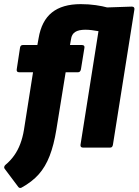

<svg xmlns="http://www.w3.org/2000/svg" viewBox="-38 -715 671 930"><path d="M280 -365 235 -87Q223 -13 202.5 40Q182 93 149.5 129.5Q117 166 66 194Q57 198 51 191L-15 103Q-19 99 -17.5 93Q-16 87 -11 83Q12 64 30 39Q48 14 60 -17.5Q72 -49 78 -86L122 -365H55Q41 -365 43 -379L59 -484Q61 -497 73 -497H143L149 -530Q163 -614 213.5 -654.5Q264 -695 353 -695Q392 -695 426 -690Q460 -685 481 -679L600 -683Q615 -683 613 -669L509 -14Q508 -8 505 -4Q502 0 495 0H365Q350 0 352 -14L439 -564Q423 -567 406.5 -569Q390 -571 375 -571Q343 -571 326 -560Q309 -549 306 -525L301 -497H358Q373 -497 371 -484L354 -379Q351 -365 340 -365Z"/></svg>

Font: Sofia Sans Black
Style: Italic
Weight: 900
Italic angle: -9°
Version: Version 4.100-B